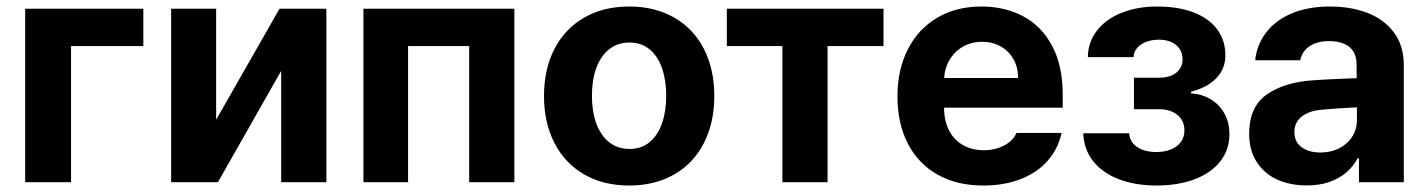

<svg xmlns="http://www.w3.org/2000/svg" viewBox="-20 -557 4365 587"><path d="M418.2 -416.1H197.2V0H56.9V-530.3H418.2Z M834.6 -530.3H977.8V0H839.6V-340.3L646.3 0H503.2V-530.3H640.8V-191Z M1091.1 -530.3H1552.6V0H1414.4V-416.1H1227.6V0H1091.1Z M1643.2 -263.2Q1643.2 -345.3 1674.9 -407Q1706.5 -468.8 1765.6 -502.9Q1824.6 -537.1 1903.6 -537.1Q1982.7 -537.1 2041.8 -502.9Q2100.9 -468.8 2132.3 -407Q2163.8 -345.3 2163.8 -263.2Q2163.8 -182.2 2132.3 -120.2Q2100.9 -58.2 2041.8 -24Q1982.7 10.2 1903.6 10.2Q1824.6 10.2 1765.6 -24Q1706.5 -58.2 1674.9 -120.2Q1643.2 -182.2 1643.2 -263.2ZM2016.8 -264.4Q2016.8 -311.3 2004.1 -348.1Q1991.4 -385 1966.2 -406Q1941 -427 1904.7 -427Q1867.9 -427 1841.9 -406Q1816 -385 1802.8 -348.4Q1789.7 -311.9 1789.7 -264.4Q1789.7 -216.9 1802.8 -180.2Q1816 -143.6 1841.9 -122.6Q1867.9 -101.6 1904.7 -101.6Q1941 -101.6 1966.2 -122.6Q1991.4 -143.6 2004.1 -180.5Q2016.8 -217.4 2016.8 -264.4Z M2202.2 -530.3H2681.1V-416.1H2510.1V0H2371.9V-416.1H2202.2Z M2723.8 -262.4Q2723.8 -344 2755.7 -406.4Q2787.6 -468.9 2845.7 -503Q2903.8 -537.1 2980.6 -537.1Q3052.2 -537.1 3108.4 -507.1Q3164.6 -477.2 3196.8 -416.5Q3229 -355.8 3229 -268.6V-227.9H2782.9V-318.5H3092.6Q3092.6 -350.8 3078.7 -375.7Q3064.7 -400.7 3039.7 -415Q3014.7 -429.2 2982.8 -429.2Q2949.2 -429.2 2922.9 -413.7Q2896.6 -398.2 2881.7 -371.5Q2866.9 -344.8 2866.3 -313V-228.1Q2866.3 -188.3 2881.3 -158.7Q2896.3 -129.1 2924 -113.4Q2951.7 -97.7 2988.4 -97.7Q3012.6 -97.7 3032.6 -104.7Q3052.6 -111.6 3066.6 -123.1Q3080.7 -134.6 3087.7 -150.6H3225.6Q3215.1 -102.2 3183.3 -65.9Q3151.6 -29.5 3101 -9.7Q3050.4 10.2 2986.2 10.2Q2906 10.2 2846.8 -22.9Q2787.6 -56.1 2755.7 -117.6Q2723.8 -179.1 2723.8 -262.4Z M3515 -92.2Q3540.3 -92.2 3559.7 -100.1Q3579.2 -108 3590.2 -122.9Q3601.2 -137.8 3601.2 -158.4Q3601.2 -178.1 3591.5 -192.7Q3581.9 -207.2 3564.3 -215.2Q3546.7 -223.2 3523.4 -223.2H3446.8V-319.4H3523.4Q3557.5 -319.4 3576.5 -335.1Q3595.4 -350.9 3595.4 -375.2Q3595.4 -393.7 3586.7 -407.1Q3577.9 -420.6 3561.7 -428.1Q3545.5 -435.7 3523.5 -435.7Q3501.5 -435.7 3484 -428.9Q3466.5 -422.1 3456.3 -410.2Q3446 -398.3 3445.6 -382.3H3305.8Q3306.6 -429.2 3334.3 -464.3Q3361.9 -499.4 3410.1 -518.3Q3458.3 -537.1 3517.4 -537.1Q3581.9 -537.1 3628.9 -519.2Q3675.9 -501.2 3701.1 -467.5Q3726.3 -433.9 3726.3 -388Q3726.3 -346.7 3698.8 -318.1Q3671.3 -289.5 3621.5 -276.8V-271.4Q3654.5 -269.4 3681.1 -253.7Q3707.7 -238 3723.2 -210.4Q3738.7 -182.9 3738.7 -146.9Q3738.7 -98.9 3710.5 -63.3Q3682.4 -27.8 3631.8 -8.8Q3581.2 10.2 3515.4 10.2Q3452 10.2 3401.9 -8.6Q3351.8 -27.5 3322.8 -63.4Q3293.9 -99.4 3291.8 -149.6H3432.1Q3433 -132.6 3443.6 -119.3Q3454.2 -106.1 3472.8 -99.1Q3491.4 -92.2 3515 -92.2Z M4066.5 -225.3 4019.7 -221.4Q3981.1 -218 3959.2 -200.2Q3937.2 -182.4 3937.2 -152.6Q3937.2 -133 3947.2 -119.1Q3957.3 -105.2 3975.5 -98Q3993.7 -90.7 4016.5 -90.7Q4049.1 -90.7 4074.6 -103.8Q4100.1 -116.9 4114.3 -139.5Q4128.6 -162.1 4128.6 -189.6L4127.5 -360.7Q4127.5 -383.3 4117.9 -399.2Q4108.3 -415.1 4089.2 -423.2Q4070.1 -431.3 4043.3 -431.3Q4007 -431.3 3984 -415.9Q3961 -400.5 3955.1 -372.7H3817.5Q3822.2 -419.5 3850.3 -456.9Q3878.4 -494.3 3928.5 -515.7Q3978.5 -537.1 4046.6 -537.1Q4108.6 -537.1 4159.1 -518.2Q4209.7 -499.3 4240.8 -458.9Q4271.8 -418.5 4271.8 -357.3V0H4134.7V-73.4H4130.7Q4117.7 -48.4 4096.3 -30Q4074.9 -11.5 4044.6 -0.8Q4014.4 9.9 3975.3 9.9Q3924 9.9 3884.3 -8.2Q3844.7 -26.4 3821.9 -62.1Q3799.1 -97.8 3799.1 -148.2Q3799.1 -231.2 3853.8 -268.7Q3908.5 -306.3 3996.1 -311.6Q4010.8 -313.1 4086.5 -316.4L4134.4 -318.3L4135.4 -229Q4115.6 -228.4 4066.5 -225.3Z"/></svg>

Font: WEMIX Pretendard Variable
Style: Regular
Weight: 400
Designer: Base glyphs from Inter by Rasmus Andersson; Hangeul glyphs from Noto Sans CJK(Source Han Sans) by Jang Soo-young and Kan
Foundry: Kil Hyung-jin
Version: Version 1.000;Glyphs 3.2 (3208)